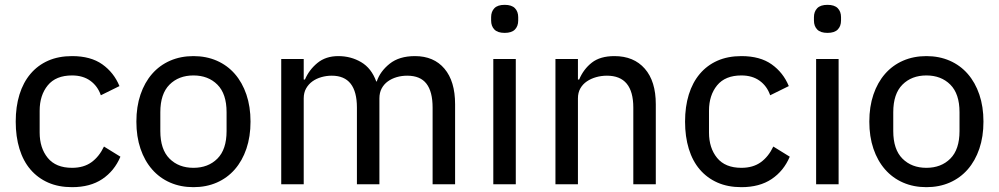

<svg xmlns="http://www.w3.org/2000/svg" viewBox="-20 -762 4132 794"><path d="M278 12Q222 12 179 -7Q136 -26 106 -61Q76 -96 60.5 -146.5Q45 -197 45 -259Q45 -321 60.5 -371Q76 -421 106 -456.5Q136 -492 179 -511Q222 -530 278 -530Q355 -530 403 -496Q451 -462 474 -406L397 -368Q384 -406 353.5 -428Q323 -450 278 -450Q211 -450 177.5 -409Q144 -368 144 -304V-214Q144 -150 177.5 -109Q211 -68 278 -68Q326 -68 358 -91Q390 -114 410 -156L478 -114Q453 -55 403 -21.5Q353 12 278 12Z M780 12Q727 12 683.5 -7Q640 -26 609 -61.5Q578 -97 561 -147Q544 -197 544 -259Q544 -321 561 -371Q578 -421 609 -456.5Q640 -492 683.5 -511Q727 -530 780 -530Q833 -530 876.5 -511Q920 -492 951 -456.5Q982 -421 999 -371Q1016 -321 1016 -259Q1016 -197 999 -147Q982 -97 951 -61.5Q920 -26 876.5 -7Q833 12 780 12ZM780 -68Q841 -68 879 -106Q917 -144 917 -220V-298Q917 -374 879 -412Q841 -450 780 -450Q719 -450 681 -412Q643 -374 643 -298V-220Q643 -144 681 -106Q719 -68 780 -68Z M1143 0V-518H1236V-433H1241Q1258 -473 1292.5 -501.5Q1327 -530 1379 -530Q1431 -530 1473.5 -505Q1516 -480 1536 -425H1538Q1552 -467 1591.5 -498.5Q1631 -530 1696 -530Q1774 -530 1818 -478Q1862 -426 1862 -331V0H1769V-317Q1769 -383 1743.5 -416Q1718 -449 1664 -449Q1641 -449 1620.5 -443Q1600 -437 1584 -425.5Q1568 -414 1558.5 -396.5Q1549 -379 1549 -355V0H1456V-317Q1456 -449 1352 -449Q1330 -449 1309 -443Q1288 -437 1272 -425.5Q1256 -414 1246 -396.5Q1236 -379 1236 -355V0Z M2067 -626Q2038 -626 2024.5 -640Q2011 -654 2011 -677V-691Q2011 -714 2024.5 -728Q2038 -742 2067 -742Q2096 -742 2109.5 -728Q2123 -714 2123 -691V-677Q2123 -654 2109.5 -640Q2096 -626 2067 -626ZM2020 -518H2113V0H2020Z M2277 0V-518H2370V-433H2375Q2393 -476 2427.5 -503Q2462 -530 2521 -530Q2601 -530 2646.5 -478Q2692 -426 2692 -331V0H2599V-317Q2599 -449 2490 -449Q2467 -449 2445.5 -443Q2424 -437 2407 -425.5Q2390 -414 2380 -396.5Q2370 -379 2370 -355V0Z M3046 12Q2990 12 2947 -7Q2904 -26 2874 -61Q2844 -96 2828.5 -146.5Q2813 -197 2813 -259Q2813 -321 2828.5 -371Q2844 -421 2874 -456.5Q2904 -492 2947 -511Q2990 -530 3046 -530Q3123 -530 3171 -496Q3219 -462 3242 -406L3165 -368Q3152 -406 3121.5 -428Q3091 -450 3046 -450Q2979 -450 2945.5 -409Q2912 -368 2912 -304V-214Q2912 -150 2945.5 -109Q2979 -68 3046 -68Q3094 -68 3126 -91Q3158 -114 3178 -156L3246 -114Q3221 -55 3171 -21.5Q3121 12 3046 12Z M3402 -626Q3373 -626 3359.5 -640Q3346 -654 3346 -677V-691Q3346 -714 3359.5 -728Q3373 -742 3402 -742Q3431 -742 3444.5 -728Q3458 -714 3458 -691V-677Q3458 -654 3444.5 -640Q3431 -626 3402 -626ZM3355 -518H3448V0H3355Z M3811 12Q3758 12 3714.5 -7Q3671 -26 3640 -61.5Q3609 -97 3592 -147Q3575 -197 3575 -259Q3575 -321 3592 -371Q3609 -421 3640 -456.5Q3671 -492 3714.5 -511Q3758 -530 3811 -530Q3864 -530 3907.5 -511Q3951 -492 3982 -456.5Q4013 -421 4030 -371Q4047 -321 4047 -259Q4047 -197 4030 -147Q4013 -97 3982 -61.5Q3951 -26 3907.5 -7Q3864 12 3811 12ZM3811 -68Q3872 -68 3910 -106Q3948 -144 3948 -220V-298Q3948 -374 3910 -412Q3872 -450 3811 -450Q3750 -450 3712 -412Q3674 -374 3674 -298V-220Q3674 -144 3712 -106Q3750 -68 3811 -68Z"/></svg>

Font: IBM Plex Sans KR Text
Style: Regular
Weight: 450
Designer: Mike Abbink; Paul van der Laan; Pieter van Rosmalen; Wujin Sim; Chorong Kim; Dohee Lee;
Foundry: Sandoll Inc.
Version: Version 1.001